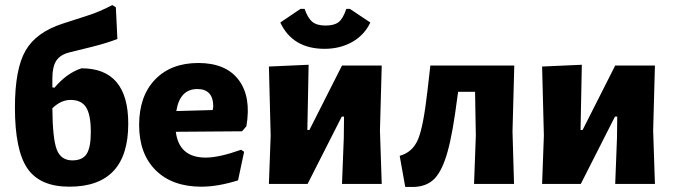

<svg xmlns="http://www.w3.org/2000/svg" viewBox="-20 -727 2666 759"><path d="M254 11Q138 11 88.5 -61Q39 -133 39 -302Q39 -454 81 -527Q123 -600 229 -634L322 -664Q373 -680 424 -707L438 -698L444 -573Q407 -558 344 -542L255 -520Q218 -511 202.5 -487Q187 -463 187 -417V-382L195 -380Q244 -438 302 -457Q487 -457 487 -238Q487 11 254 11ZM259 -332Q221 -332 187 -299Q188 -178 204.5 -135.5Q221 -93 266 -93Q306 -93 322.5 -118.5Q339 -144 339 -205Q339 -273 320.5 -302.5Q302 -332 259 -332Z M776 11Q661 11 595.5 -54Q530 -119 530 -233Q530 -347 593 -412.5Q656 -478 764 -478Q873 -478 923.5 -411Q974 -344 954 -228L937 -208L675 -206Q688 -104 793 -104Q846 -104 933 -135L945 -127L921 -14Q841 11 776 11ZM760 -375Q691 -375 677 -288L821 -292L823 -306Q823 -375 760 -375Z M1363 -692 1444 -638Q1421 -589 1373 -561.5Q1325 -534 1263 -534Q1137 -534 1088 -638L1168 -692H1184Q1197 -655 1215 -640.5Q1233 -626 1267 -626Q1301 -626 1318.5 -639.5Q1336 -653 1349 -692ZM1043 0 1050 -191 1043 -464 1200 -471 1195 -213H1203L1332 -468H1489L1482 -211L1489 0H1332L1339 -181L1340 -266H1331L1196 0Z M1582 12 1560 -111Q1611 -125 1632.5 -176Q1654 -227 1670 -370L1681 -466V-468H2013L2006 -207L2012 0H1854L1861 -191L1858 -364H1791L1788 -343Q1770 -200 1749 -126Q1728 -52 1698 -21Q1668 10 1617 12Z M2123 0 2130 -191 2123 -464 2280 -471 2275 -213H2283L2412 -468H2569L2562 -211L2569 0H2412L2419 -181L2420 -266H2411L2276 0Z"/></svg>

Font: Alegreya Sans ExtraBold
Style: Regular
Weight: 800
Designer: Juan Pablo del Peral
Foundry: Huerta Tipografica
Version: Version 2.007